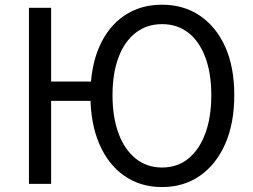

<svg xmlns="http://www.w3.org/2000/svg" viewBox="-20 -766 1054 800"><path d="M100.6 0V-733.4H193V-426.2H406.7V-345.6H193V0ZM655.1 13.4Q565.1 13.4 498 -33.4Q430.9 -80.2 393.8 -166.2Q356.8 -252.2 356.8 -369.3Q356.8 -487 393.8 -571.3Q430.9 -655.6 498 -701Q565.1 -746.4 655.1 -746.4Q745.1 -746.4 812.7 -700.8Q880.3 -655.2 918.3 -571.1Q956.2 -487 956.2 -369.3Q956.2 -252.2 918.3 -166.2Q880.3 -80.2 812.7 -33.4Q745.1 13.4 655.1 13.4ZM655.1 -68Q719 -68 764.8 -105.3Q810.6 -142.5 835.5 -210.1Q860.4 -277.8 860.4 -369.3Q860.4 -460.8 835.5 -527.3Q810.6 -593.7 764.8 -629.5Q719 -665.4 655.1 -665.4Q591.9 -665.4 545.4 -629.5Q499 -593.7 473.9 -527.3Q448.8 -460.8 448.8 -369.3Q448.8 -277.8 473.9 -210.1Q499 -142.5 545.4 -105.3Q591.9 -68 655.1 -68Z"/></svg>

Font: Shanggu Sans SC VF
Style: Regular
Weight: 250
Designer: GuiWonder
Version: Version 1.021